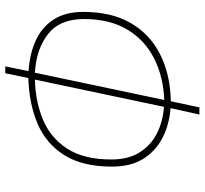

<svg xmlns="http://www.w3.org/2000/svg" viewBox="-44 -720 774 726"><g transform="rotate(-90 343.0 -357.0)"><path d="M273 10 297 -99Q234 -104 184 -130Q134 -156 105 -203Q76 -250 76 -321Q76 -432 119.5 -501Q163 -570 238.5 -602Q314 -634 411 -637L429 -724H455L437 -636Q502 -632 552.5 -609Q603 -586 632 -541.5Q661 -497 661 -429Q661 -323 619 -250Q577 -177 500.5 -138.5Q424 -100 323 -98L300 10ZM302 -124 405 -612Q322 -610 253.5 -581.5Q185 -553 144 -490Q103 -427 103 -323Q103 -259 129.5 -216.5Q156 -174 201 -151Q246 -128 302 -124ZM328 -123Q414 -126 483.5 -160.5Q553 -195 593.5 -261.5Q634 -328 634 -427Q634 -518 577 -562.5Q520 -607 431 -612Z"/></g></svg>

Font: Noto Sans Disp Thin
Style: Italic
Weight: 100
Italic angle: -12°
Designer: Monotype Design Team
Foundry: Monotype Imaging Inc.
Version: Version 2.000;GOOG;noto-source:20170915:90ef993387c0